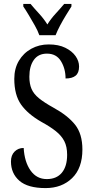

<svg xmlns="http://www.w3.org/2000/svg" viewBox="-20 -951 475 981"><path d="M213 10Q122 10 79 -27.5Q36 -65 36 -126Q36 -158 54.5 -176.5Q73 -195 101 -195Q105 -124 136 -80Q167 -36 219 -36Q269 -36 296 -68.5Q323 -101 323 -160Q323 -202 308.5 -230Q294 -258 265 -281Q236 -304 192 -328Q122 -368 87.5 -417Q53 -466 53 -548Q53 -601 76.5 -640.5Q100 -680 140 -702Q180 -724 229 -724Q279 -724 313.5 -707Q348 -690 366 -664.5Q384 -639 384 -611Q384 -579 366.5 -564.5Q349 -550 315 -550Q315 -600 291.5 -638.5Q268 -677 220 -677Q176 -677 153 -645Q130 -613 130 -559Q130 -523 141 -497Q152 -471 179 -449Q206 -427 253 -401Q326 -361 363.5 -314Q401 -267 401 -187Q401 -92 348.5 -41Q296 10 213 10ZM181 -771Q173 -794 158 -820.5Q143 -847 127.5 -873Q112 -899 99 -918V-931H136Q157 -906 180.5 -880.5Q204 -855 222 -826Q240 -855 263.5 -880.5Q287 -906 308 -931H345V-918Q333 -899 317 -873Q301 -847 287 -820.5Q273 -794 264 -771Z"/></svg>

Font: Noto Serif Khmer ExtraCondensed
Style: Regular
Weight: 400
Width: 2
Designer: Danh Hong and the Monotype Design Team
Foundry: Monotype Imaging Inc.
Version: Version 2.004; ttfautohint (v1.8.4.7-5d5b)